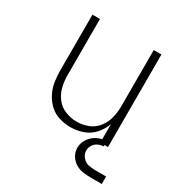

<svg xmlns="http://www.w3.org/2000/svg" viewBox="-165 -654 905 952"><g transform="rotate(30 288.0 -178.0)"><path d="M274 8Q311 8 346 -4.5Q381 -17 405.5 -44.5Q430 -72 442 -106V0H486V-530H442V-210Q442 -177 434.5 -144Q427 -111 406 -83.5Q385 -56 353.5 -43.5Q322 -31 288 -31Q255 -31 223 -43.5Q191 -56 170 -83.5Q149 -111 141.5 -144Q134 -177 134 -210V-530H91V-210Q91 -178 96 -146Q101 -114 116 -84.5Q131 -55 155 -33Q179 -11 210.5 -1.5Q242 8 274 8ZM491 174H551V131H491Q470 131 450 127Q430 123 415.5 106Q401 89 401 69Q401 52 410 37.5Q419 23 434.5 15.5Q450 8 466 8V-22Q439 -22 413.5 -9.5Q388 3 372 27Q356 51 356 78Q356 102 368 122.5Q380 143 400.5 155.5Q421 168 444.5 171Q468 174 491 174Z"/></g></svg>

Font: Iosevka Sparkle Extralight
Style: Regular
Weight: 200
Designer: Belleve Invis
Foundry: Belleve Invis
Version: Version 4.5.0; ttfautohint (v1.8.3)